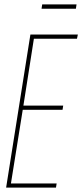

<svg xmlns="http://www.w3.org/2000/svg" viewBox="-20 -858 376 878"><path d="M8 0 119 -700H336L332 -681H135L87 -375H269L266 -356H84L30 -19H239L236 0ZM170 -818 173 -838H330L327 -818Z"/></svg>

Font: Georama Condensed Thin
Style: Italic
Weight: 100
Width: 3
Italic angle: -9°
Designer: Jean-Baptiste Levee
Foundry: Production Type
Version: Version 1.000